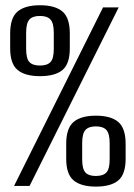

<svg xmlns="http://www.w3.org/2000/svg" viewBox="-20 -702 505 725"><path d="M33.1 0H91.7L428.1 -674H369.1ZM131.1 -414.4Q187.9 -414.4 215.8 -437.6Q243.6 -460.8 243.6 -519.5V-575.5Q243.6 -634.9 215.8 -658.5Q187.9 -682.2 131.1 -682.2Q74.3 -682.2 46.4 -658.5Q18.4 -634.9 18.4 -575.5V-519.5Q18.4 -461 46.6 -437.7Q74.7 -414.4 131.1 -414.4ZM130.9 -454.5Q103.3 -454.5 91 -467.7Q78.7 -480.8 78.7 -517.3V-578Q78.7 -614.6 91 -628.2Q103.3 -641.8 130.9 -641.8Q158.3 -641.8 170.7 -628.2Q183.1 -614.6 183.1 -578V-517.3Q183.1 -480.8 170.7 -467.7Q158.3 -454.5 130.9 -454.5ZM342.1 2.6Q398.7 2.6 426.5 -20.6Q454.4 -43.8 454.4 -102.5V-158.5Q454.4 -217.9 426.5 -241.5Q398.7 -265.2 342.1 -265.2Q285.9 -265.2 257.9 -241.5Q230 -217.9 230 -158.5V-102.5Q230 -44 258.1 -20.7Q286.3 2.6 342.1 2.6ZM341.9 -37.5Q314.9 -37.5 302.6 -50.7Q290.3 -63.8 290.3 -100.3V-161Q290.3 -197.6 302.6 -211.2Q314.9 -224.8 341.9 -224.8Q369.2 -224.8 381.7 -211.2Q394.1 -197.6 394.1 -161V-100.3Q394.1 -63.8 381.7 -50.7Q369.2 -37.5 341.9 -37.5Z"/></svg>

Font: Anybody Thin Condensed
Style: Regular
Weight: 100
Width: 3
Version: Version 1.113;gftools[0.9.25]